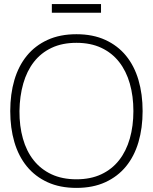

<svg xmlns="http://www.w3.org/2000/svg" viewBox="-20 -902 746 937"><path d="M233 -840V-882H473V-840ZM353 15Q433.5 15 494 -12.8Q554.5 -40.5 595 -90Q635.5 -139.5 655.8 -208.5Q676 -277.5 676 -360Q676 -442.5 655.8 -511.5Q635.5 -580.5 595 -630Q554.5 -679.5 494 -707.2Q433.5 -735 353 -735Q272.5 -735 212 -707.2Q151.5 -679.5 111 -630Q70.5 -580.5 50.2 -511.5Q30 -442.5 30 -360Q30 -277.5 50.2 -208.5Q70.5 -139.5 111 -90Q151.5 -40.5 212 -12.8Q272.5 15 353 15ZM353 -27Q283.5 -27 231.2 -51.5Q179 -76 144 -120.2Q109 -164.5 91.8 -225.8Q74.5 -287 75 -360Q76 -433 93.5 -494.2Q111 -555.5 145.5 -599.8Q180 -644 231.8 -668.5Q283.5 -693 353 -693Q422.5 -693 474.5 -668.5Q526.5 -644 561.2 -599.8Q596 -555.5 613.5 -494.2Q631 -433 631 -360Q631 -287 613.5 -225.8Q596 -164.5 561.2 -120.2Q526.5 -76 474.5 -51.5Q422.5 -27 353 -27Z"/></svg>

Font: Vela Sans GX ExtLt
Style: Regular
Weight: 200
Designer: Principal design: Mikhail Sharanda - project Manrope.
Design modification: Ravid Balaliev
Foundry: Mikhail Sharanda
Version: Version 1.001